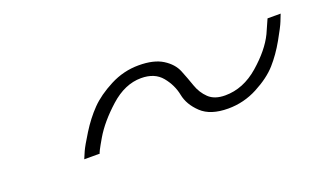

<svg xmlns="http://www.w3.org/2000/svg" viewBox="-32 -501 595 358"><g transform="rotate(-20 265.0 -322.5)"><path d="M381 -281Q417 -281 448 -308Q479 -335 492 -362L504 -389H530Q528 -384 524.5 -375Q521 -366 508 -343Q495 -320 479.5 -302.5Q464 -285 436.5 -270.5Q409 -256 378 -256Q343 -256 325 -273Q307 -290 303 -310.5Q299 -331 285 -348Q271 -365 244 -365Q212 -365 182.5 -338.5Q153 -312 137.5 -285.5Q122 -259 124 -259H93Q95 -264 99 -273Q103 -282 117 -304.5Q131 -327 147.5 -344Q164 -361 191 -375Q218 -389 248 -389Q278 -389 295.5 -378Q313 -367 319.5 -351Q326 -335 331.5 -319Q337 -303 348.5 -292Q360 -281 381 -281Z"/></g></svg>

Font: Sail
Style: Regular
Weight: 400
Designer: Miguel Hernandez
Foundry: Miguel Hernandez
Version: Version 1.002